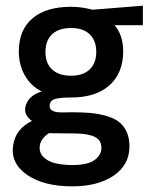

<svg xmlns="http://www.w3.org/2000/svg" viewBox="-20 -431 545 672"><path d="M480 -411.1V-342.8H380.9Q411.1 -308.6 411.1 -251Q411.1 -175.8 363.5 -132.8Q315.9 -89.8 229 -89.8Q187 -89.8 170.4 -83.7Q153.8 -77.6 153.8 -60.1Q153.8 -54.2 156.2 -50Q158.7 -45.9 163.8 -43.5Q168.9 -41 174.1 -39.6Q179.2 -38.1 187.7 -37.8Q196.3 -37.6 202.1 -37.6Q208 -37.6 218 -37.8Q228 -38.1 232.9 -38.1Q270.5 -38.1 298.6 -35.4Q326.7 -32.7 353.3 -24.9Q379.9 -17.1 396.5 -4.2Q413.1 8.8 423.1 30.3Q433.1 51.8 433.1 81.1Q433.1 146 377.9 183.6Q322.8 221.2 232.9 221.2Q132.8 221.2 74.7 180.9Q16.6 140.6 25.9 78.1Q34.2 20 91.8 -7.8Q59.1 -31.2 71 -64.5Q83 -97.7 126 -110.8Q88.4 -129.4 67.1 -166.7Q45.9 -204.1 45.9 -251Q45.9 -326.2 93.5 -366.7Q141.1 -407.2 229 -407.2Q265.6 -407.2 304.2 -397ZM229 -166Q271 -166 293.9 -188Q316.9 -210 316.9 -249Q316.9 -289.1 293.9 -311Q271 -333 229 -333Q186 -333 162.6 -311.3Q139.2 -289.6 139.2 -249Q139.2 -209 162.6 -187.5Q186 -166 229 -166ZM245.1 36.1 150.9 35.2Q119.6 56.2 118.7 84.5Q117.7 112.8 147 129.9Q169.9 143.6 215.1 146.2Q260.3 148.9 291 139.2Q311.5 131.8 323.2 117.9Q335 104 335 86.9Q335 60.5 313.2 48.8Q291.5 37.1 245.1 36.1Z"/></svg>

Font: Neutral Grotesk
Style: Regular
Weight: 400
Designer: Nawras Khrais
Foundry: Nawras Khrais
Version: Version 1.000;PS 001.000;hotconv 1.0.88;makeotf.lib2.5.64775